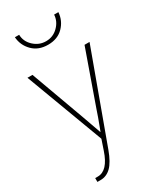

<svg xmlns="http://www.w3.org/2000/svg" viewBox="-237 -799 911 1101"><g transform="rotate(-30 219.0 -248.5)"><path d="M12.7 -488.3H45.9L175.8 -131.8Q183.6 -111.3 197.3 -71.3Q210.9 -31.2 218.8 -10.7H220.7Q254.9 -100.6 265.6 -134.8L390.6 -488.3H423.8L208 101.6Q182.6 170.9 152.3 200.2Q122.1 229.5 83 229.5H61.5V204.1H79.1Q145.5 204.1 182.6 92.8L205.1 26.4ZM66.4 -725.6H94.7Q95.7 -680.7 130.4 -648.4Q165 -616.2 210.9 -616.2Q257.8 -616.2 291 -649.4Q324.2 -682.6 326.2 -725.6H354.5Q350.6 -670.9 312.5 -631.8Q274.4 -592.8 210.9 -592.8Q147.5 -592.8 108.9 -631.8Q70.3 -670.9 66.4 -725.6Z"/></g></svg>

Font: Gothic A1 Thin
Style: Regular
Weight: 250
Designer: HanYang I&C Co.,Ltd.
Foundry: HanYang I&C Co.,Ltd.
Version: Version 2.50